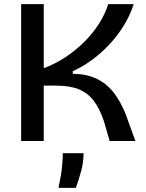

<svg xmlns="http://www.w3.org/2000/svg" viewBox="-20 -680 706 926"><path d="M82 0V-660H191V-351Q245 -371 294.5 -403.5Q344 -436 385.5 -477Q427 -518 457 -565Q487 -612 502 -660H625Q607 -605 576 -555Q545 -505 504.5 -462.5Q464 -420 419.5 -388Q375 -356 331 -337V-324Q379 -324 417.5 -311.5Q456 -299 487 -275Q518 -251 542.5 -214Q567 -177 587 -127L633 0H509L480 -99Q460 -157 432 -194Q404 -231 361 -249Q318 -267 250 -267H191V0ZM262 226Q276 162 279.5 121.5Q283 81 283 59H383Q383 102 371.5 144.5Q360 187 346 226Z"/></svg>

Font: Bricolage Grotesque 96pt ExtraBold Medium
Style: Regular
Weight: 500
Version: Version 1.001;gftools[0.9.33.dev8+g029e19f]